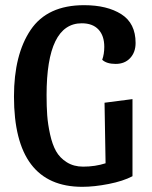

<svg xmlns="http://www.w3.org/2000/svg" viewBox="-20 -700 586 742"><path d="M296 -610Q160 -610 160 -332Q160 -288 162.5 -254Q165 -220 173.5 -181Q182 -142 196.5 -116Q211 -90 238 -73Q265 -56 301 -56Q348 -56 388 -69L384 -303L492 -317V-19Q456 0 400 11Q344 22 298 22Q34 22 34 -327Q34 -489 98.5 -584.5Q163 -680 305 -680Q394 -680 449 -645Q504 -610 504 -534Q504 -498 483 -475.5Q462 -453 427 -453Q392 -453 375 -469Q383 -491 383 -519Q383 -562 360.5 -586Q338 -610 296 -610Z"/></svg>

Font: Sansita
Style: Regular
Weight: 400
Designer: Pablo Cosgaya
Foundry: Omnibus-Type
Version: Version 1.006;hotconv 1.0.109;makeotfexe 2.5.65596